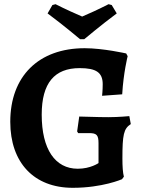

<svg xmlns="http://www.w3.org/2000/svg" viewBox="-20 -884 694 916"><path d="M362 -697H382C382 -697 464 -766 537 -820L513 -860L498 -864C451 -840 401 -817 372 -805C344 -817 292 -840 245 -864L230 -860L207 -820C280 -766 362 -697 362 -697ZM327 12C469 12 562 -29 562 -29L571 -41C566 -60 564 -90 564 -128C564 -241 570 -270 604 -292L597 -330C597 -330 546 -325 497 -325C441 -325 381 -328 358 -328L348 -257L353 -249H405C441 -249 450 -240 450 -201V-106C450 -106 412 -79 351 -79C243 -79 179 -172 179 -337C179 -488 240 -559 360 -559C439 -559 470 -538 470 -482C470 -452 467 -427 467 -427L563 -434C569 -537 589 -616 589 -616L582 -629C582 -629 472 -654 384 -654C164 -654 29 -520 29 -303C29 -108 142 12 327 12Z"/></svg>

Font: Alegreya SC
Style: Bold
Weight: 700
Designer: Juan Pablo del Peral
Foundry: Huerta Tipografica
Version: Version 2.007;PS 002.007;hotconv 1.0.88;makeotf.lib2.5.64775